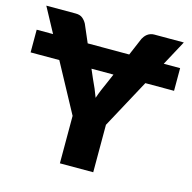

<svg xmlns="http://www.w3.org/2000/svg" viewBox="-108 -834 940 940"><g transform="rotate(15 361.5 -364.0)"><path d="M417.5 -487.5H306L325 -443.5Q336.5 -419 345.8 -397.5Q355 -376 362.5 -355Q369.5 -376 378.5 -397.8Q387.5 -419.5 398.5 -443.5ZM579 -487.5 445.5 -240.5V0H276.5V-240.5L143 -487.5H-2.5V-602.5H80.5L12.5 -728.5H161.5Q183.5 -728.5 196.2 -718.2Q209 -708 217.5 -692L256 -602.5H466.5L504.5 -692Q508 -698.5 513 -705Q518 -711.5 524.8 -716.8Q531.5 -722 540.2 -725.2Q549 -728.5 559.5 -728.5H709.5L641.5 -602.5H724.5V-487.5Z"/></g></svg>

Font: Lato 2
Style: Regular
Weight: 900
Designer: Lukasz Dziedzic with Adam Twardoch and Botio Nikoltchev
Foundry: tyPoland Lukasz Dziedzic
Version: Version 2.015; 2015-08-06; http://www.latofonts.com/